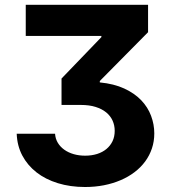

<svg xmlns="http://www.w3.org/2000/svg" viewBox="-20 -565 696 777"><path d="M47.6 -23.8H202.8Q204.2 -3.2 214.1 13.1Q224.1 29.5 240.4 41Q256.7 52.6 278.2 58.8Q299.7 65 324.6 65Q350.9 65 372.9 58.1Q394.9 51.1 410.7 38Q426.5 24.9 435.4 6.4Q444.2 -12.1 444.2 -35.5Q444.2 -57.9 435.5 -77.1Q426.8 -96.2 409.6 -110.3Q392.4 -124.3 366.8 -132.3Q341.3 -140.3 307.5 -140.3H229V-247.2L390.3 -414.8V-419.7H84.2V-545.5H579.2V-434.7L383.9 -237.2V-231.5Q441.4 -225.9 483 -206.7Q524.5 -187.5 551.5 -159.3Q578.5 -131 591.4 -96.2Q604.4 -61.4 604.4 -25.2Q604.4 7.1 594.8 35.7Q585.2 64.3 567.5 88.4Q549.7 112.6 524.5 131.7Q499.3 150.9 468 164.2Q436.8 177.6 400.6 184.7Q364.3 191.8 324.2 191.8Q264.2 191.8 214.1 176.3Q164.1 160.9 127.7 132.5Q91.3 104 70.3 64.5Q49.4 24.9 47.6 -23.8Z"/></svg>

Font: Cannonade
Style: Bold
Weight: 700
Designer: Rasmus Andersson
Foundry: rsms
Version: Version 3.012;git-f93a4a705